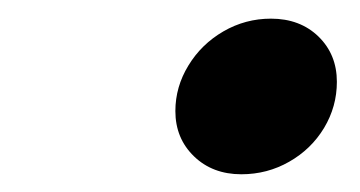

<svg xmlns="http://www.w3.org/2000/svg" viewBox="-20 -448 392 209"><path d="M274.9 -427.7Q306.6 -427.7 326.7 -408.2Q346.7 -388.7 346.7 -358.9Q346.7 -332 332.8 -308.8Q318.8 -285.6 294.9 -272Q271 -258.3 242.7 -258.3Q211.4 -258.3 191.2 -277.8Q170.9 -297.4 170.9 -327.1Q170.9 -353.5 185.1 -376.7Q199.2 -399.9 223.1 -413.8Q247.1 -427.7 274.9 -427.7Z"/></svg>

Font: Lesson One
Style: Bold Italic
Weight: 700
Italic angle: -14°
Designer: But Ko, Victor Gaultney, Annie Olsen, Julie Remington, Don Collingsworth, Eric Hays, Becca Hirsbrunner
Version: Version 1.100